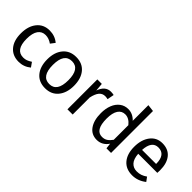

<svg xmlns="http://www.w3.org/2000/svg" viewBox="75 -1565 2393 2393"><g transform="rotate(45 1271.0 -369.0)"><path d="M287.1 -539.1Q380.4 -539.1 448.2 -481.9L403.8 -423.8Q349.1 -462.9 291 -462.9Q227.1 -462.9 191.4 -412.4Q155.8 -361.8 155.8 -261.2Q155.8 -65.9 291 -65.9Q322.3 -65.9 347.7 -75.4Q373 -85 405.8 -106L448.2 -45.9Q377 12.2 287.1 12.2Q180.2 12.2 118.7 -59.8Q57.1 -131.8 57.1 -258.8Q57.1 -385.7 118.9 -462.4Q180.7 -539.1 287.1 -539.1Z M754.4 -539.1Q865.2 -539.1 926.8 -465.1Q988.3 -391.1 988.3 -264.2Q988.3 -139.6 925.8 -63.7Q863.3 12.2 753.4 12.2Q642.1 12.2 580.3 -62Q518.6 -136.2 518.6 -263.2Q518.6 -387.7 581.3 -463.4Q644 -539.1 754.4 -539.1ZM754.4 -464.8Q617.2 -464.8 617.2 -263.2Q617.2 -62 753.4 -62Q889.6 -62 889.6 -264.2Q889.6 -464.8 754.4 -464.8Z M1366.2 -539.1Q1394 -539.1 1418.5 -533.2L1401.4 -442.9Q1375 -449.2 1355.5 -449.2Q1306.6 -449.2 1276.4 -413.3Q1246.1 -377.4 1229.5 -300.8V0H1137.2V-526.9H1216.3L1225.6 -419.9Q1267.6 -539.1 1366.2 -539.1Z M1814 -750 1906.2 -738.8V0H1825.2L1816.4 -73.2Q1790.5 -32.7 1751.2 -10.3Q1711.9 12.2 1664.1 12.2Q1569.8 12.2 1517.6 -61.8Q1465.3 -135.7 1465.3 -261.2Q1465.3 -341.8 1490 -404.5Q1514.6 -467.3 1562 -503.2Q1609.4 -539.1 1672.4 -539.1Q1752.4 -539.1 1814 -474.1ZM1684.1 -61Q1726.1 -61 1755.9 -80.3Q1785.6 -99.6 1814 -139.2V-397Q1759.8 -465.8 1692.4 -465.8Q1631.3 -465.8 1597.7 -414.8Q1564 -363.8 1564 -263.2Q1564 -61 1684.1 -61Z M2491.2 -278.8Q2491.2 -256.3 2489.3 -231.9H2152.8Q2159.2 -144.5 2196.8 -103.8Q2234.4 -63 2294.9 -63Q2333.5 -63 2365.5 -73.7Q2397.5 -84.5 2432.1 -108.9L2472.2 -54.2Q2388.2 12.2 2288.1 12.2Q2178.2 12.2 2116.7 -59.8Q2055.2 -131.8 2055.2 -257.8Q2055.2 -382.8 2114.3 -460.9Q2173.3 -539.1 2273.9 -539.1Q2378.9 -539.1 2435.1 -470.2Q2491.2 -401.4 2491.2 -278.8ZM2399.9 -299.8V-306.2Q2399.9 -384.3 2368.7 -425Q2337.4 -465.8 2275.9 -465.8Q2162.6 -465.8 2152.8 -299.8Z"/></g></svg>

Font: FiraGO
Style: Regular
Weight: 400
Designer: bBox Type
Foundry: bBox Type GmbH
Version: Version 1.001;PS 001.001;hotconv 1.0.88;makeotf.lib2.5.64775